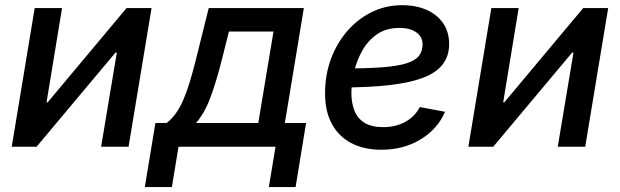

<svg xmlns="http://www.w3.org/2000/svg" viewBox="-20 -574 2425 751"><path d="M482.9 0H375.5L437 -368.2H431.6L123 0H25.9L115.7 -542.5H222.7L162.1 -173.8H166.5L475.1 -542.5H572.8Z M546.4 157.7 587.9 -92.8H631.8Q651.4 -108.4 667 -129.6Q682.6 -150.9 695.8 -180.7Q709 -210.4 721.2 -250Q733.4 -289.6 746.1 -340.3L796.4 -542.5H1168.5L1094.2 -92.8H1177.2L1136.2 157.7H1031.7L1057.6 0H678.2L652.3 157.7ZM746.6 -92.8H990.2L1049.8 -450.7H875.5L847.7 -340.3Q826.2 -254.4 803 -192.4Q779.8 -130.4 746.6 -92.8Z M1471.7 11.7Q1403.3 11.7 1353.8 -14.4Q1304.2 -40.5 1277.6 -90.3Q1251 -140.1 1251.5 -210Q1251.5 -281.2 1274.4 -343.3Q1297.4 -405.3 1338.4 -452.6Q1379.4 -500 1434.3 -526.9Q1489.3 -553.7 1553.2 -553.7Q1607.9 -553.7 1649.2 -535.2Q1690.4 -516.6 1713.6 -482.7Q1736.8 -448.7 1736.8 -401.4Q1736.8 -354 1710.9 -321.3Q1685.1 -288.6 1632.6 -269Q1580.1 -249.5 1500 -240.7Q1419.9 -231.9 1311.5 -231.9L1324.7 -306.2Q1415.5 -306.2 1475.3 -310.8Q1535.2 -315.4 1569.6 -326.2Q1604 -336.9 1618.4 -355.2Q1632.8 -373.5 1632.8 -400.4Q1632.8 -430.2 1608.4 -447.5Q1584 -464.8 1542.5 -464.8Q1490.2 -464.8 1454.3 -439.7Q1418.5 -414.6 1396.5 -375Q1374.5 -335.4 1364.5 -291.3Q1354.5 -247.1 1354.5 -209Q1354.5 -172.4 1366 -142.1Q1377.4 -111.8 1405 -94.2Q1432.6 -76.7 1479 -76.7Q1528.3 -76.7 1565.9 -97.7Q1603.5 -118.7 1622.1 -155.3L1720.7 -136.7Q1691.4 -68.8 1625 -28.6Q1558.6 11.7 1471.7 11.7Z M2269 0H2161.6L2223.1 -368.2H2217.8L1909.2 0H1812L1901.9 -542.5H2008.8L1948.2 -173.8H1952.6L2261.2 -542.5H2358.9Z"/></svg>

Font: Inter 16pt Medium
Style: Italic
Weight: 500
Italic angle: -9.3988°
Version: Version 4.001;git-66647c0bb